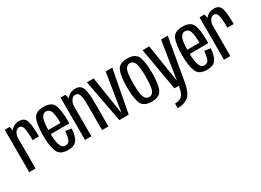

<svg xmlns="http://www.w3.org/2000/svg" viewBox="-26 -1356 3180 2339"><g transform="rotate(-30 1564.0 -186.0)"><path d="M262.5 -317H352Q352 -464.5 332.5 -533Q313 -601.5 235 -601.5Q169 -601.5 128 -559.2Q87 -517 87 -447.5L121 -428Q121 -466 142 -501.2Q163 -536.5 200 -536.5Q233.5 -536.5 248 -493.2Q262.5 -450 262.5 -317ZM31.5 0H121V-505.5L100.5 -596H31.5Z M576.5 4V-59Q532.5 -59 511.5 -114.5Q489.5 -169 489.5 -300Q489.5 -442.5 512 -490.5Q534.5 -539 577 -539Q621.5 -539 641.5 -492Q659.5 -447.5 661.5 -328.5H480V-270H751Q752 -285 752 -300.5Q752 -452.5 723 -527.5Q692.5 -602.5 577 -602.5Q463.5 -602.5 432.5 -527Q401 -451.5 401 -300Q401 -163 432 -79Q461.5 4 576.5 4ZM576.5 -59V4Q636.5 4 671 -16Q705 -36 723.5 -83Q742 -129.5 746 -202L661 -214Q657 -165.5 648 -126Q639 -87 620.5 -73Q602 -59 576.5 -59Z M816.5 0H906V-506.5L885.5 -596H816.5ZM1056.5 0H1146V-354.5Q1146 -462.5 1124.5 -532Q1103 -601.5 1024.5 -601.5Q952.5 -601.5 907 -549.5Q861.5 -497.5 861.5 -431.5L904.5 -410.5Q904.5 -463.5 928.8 -500Q953 -536.5 989 -536.5Q1025.5 -536.5 1041 -497.2Q1056.5 -458 1056.5 -358.5Z M1299.5 0H1431.5L1544.5 -596.5H1451L1367 -64.5H1365.5L1282 -596.5H1187.5Z M1756 3.5Q1869.5 3.5 1901.2 -70Q1933 -143.5 1933 -299Q1933 -455.5 1901.2 -529Q1869.5 -602.5 1756 -602.5Q1643.5 -602.5 1611.8 -529Q1580 -455.5 1580 -299Q1580 -143.5 1611.8 -70Q1643.5 3.5 1756 3.5ZM1756 -61Q1714 -61 1691.8 -106.5Q1669.5 -152 1669.5 -299Q1669.5 -446.5 1691.8 -492.2Q1714 -538 1756 -538Q1798.5 -538 1820.8 -492.2Q1843 -446.5 1843 -299Q1843 -152 1820.8 -106.5Q1798.5 -61 1756 -61Z M2074.5 0H2220L2324.5 -596H2230.5L2147.5 -68H2146L2064 -596H1970.5ZM1988 229.5Q2080 229.5 2137.2 185.8Q2194.5 142 2220 0H2137Q2120 102 2085.8 133.2Q2051.5 164.5 1988 164.5Z M2531.5 4V-59Q2487.5 -59 2466.5 -114.5Q2444.5 -169 2444.5 -300Q2444.5 -442.5 2467 -490.5Q2489.5 -539 2532 -539Q2576.5 -539 2596.5 -492Q2614.5 -447.5 2616.5 -328.5H2435V-270H2706Q2707 -285 2707 -300.5Q2707 -452.5 2678 -527.5Q2647.5 -602.5 2532 -602.5Q2418.5 -602.5 2387.5 -527Q2356 -451.5 2356 -300Q2356 -163 2387 -79Q2416.5 4 2531.5 4ZM2531.5 -59V4Q2591.5 4 2626 -16Q2660 -36 2678.5 -83Q2697 -129.5 2701 -202L2616 -214Q2612 -165.5 2603 -126Q2594 -87 2575.5 -73Q2557 -59 2531.5 -59Z M3002.5 -317H3092Q3092 -464.5 3072.5 -533Q3053 -601.5 2975 -601.5Q2909 -601.5 2868 -559.2Q2827 -517 2827 -447.5L2861 -428Q2861 -466 2882 -501.2Q2903 -536.5 2940 -536.5Q2973.5 -536.5 2988 -493.2Q3002.5 -450 3002.5 -317ZM2771.5 0H2861V-505.5L2840.5 -596H2771.5Z"/></g></svg>

Font: Anybody Condensed
Style: Regular
Weight: 400
Width: 3
Designer: Tyler Finck
Foundry: Etcetera Type Company
Version: Version 1.113;gftools[0.9.25]